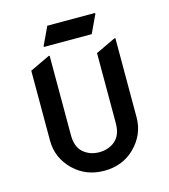

<svg xmlns="http://www.w3.org/2000/svg" viewBox="-106 -774 763 868"><g transform="rotate(-15 276.0 -340.0)"><path d="M156.2 -601.6V-606.4L195.8 -690.4H419.4V-685.5L379.9 -601.6ZM478.5 -556.6V-185.5Q478.5 -105 418 -45.4Q361.3 9.8 275.9 9.8Q191.4 9.8 133.8 -45.4Q73.2 -104 73.2 -185.5V-512.7L166 -556.6H170.9V-185.5Q170.9 -129.4 201.4 -103.3Q231.9 -77.1 275.9 -77.1Q319.8 -77.1 350.3 -103.3Q380.9 -129.4 380.9 -185.5V-512.7L473.6 -556.6Z"/></g></svg>

Font: Nova Round
Style: Book
Weight: 400
Version: Version 2.000